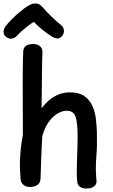

<svg xmlns="http://www.w3.org/2000/svg" viewBox="-40 -1076 653 1108"><path d="M94 -776Q94 -801 110 -811.5Q126 -822 150 -822Q176 -822 190.5 -809.5Q205 -797 205 -777Q204 -757 203.5 -735Q203 -713 202.5 -679Q202 -645 201.5 -590.5Q201 -536 200 -451Q222 -480 247 -500.5Q272 -521 301.5 -532Q331 -543 363 -543Q417 -543 448 -520.5Q479 -498 494 -463Q509 -428 513.5 -389Q518 -350 519 -316Q521 -237 517 -188Q513 -139 513 -101Q513 -81 514.5 -64Q516 -47 517 -31Q518 -12 502.5 0Q487 12 459 12Q434 12 420 1Q406 -10 405 -34Q403 -55 403 -87.5Q403 -120 404.5 -156Q406 -192 407 -226Q408 -260 408 -285Q408 -371 395.5 -404Q383 -437 346 -437Q319 -437 291.5 -420.5Q264 -404 241 -372Q218 -340 204 -290Q200 -226 198 -163.5Q196 -101 194 -45Q193 -21 176.5 -9Q160 3 134 3Q109 3 95 -9.5Q81 -22 79 -40Q78 -64 76 -89.5Q74 -115 75 -140Q76 -180 80 -219Q84 -258 92 -297Q92 -400 91.5 -473Q91 -546 91 -595.5Q91 -645 91.5 -678.5Q92 -712 92.5 -734.5Q93 -757 94 -776ZM57 -869Q45 -856 28.5 -853Q12 -850 -6 -864Q-19 -875 -19.5 -890.5Q-20 -906 -10 -921Q5 -942 26.5 -963.5Q48 -985 70.5 -1004Q93 -1023 109 -1034Q125 -1045 138 -1050.5Q151 -1056 165 -1056Q179 -1056 189 -1049.5Q199 -1043 208 -1032Q229 -1008 255.5 -982Q282 -956 316 -928Q328 -917 329 -899Q330 -881 317 -867Q304 -853 290 -854Q276 -855 258 -866Q232 -882 204 -905Q176 -928 155 -950Q139 -940 122 -927Q105 -914 88.5 -899.5Q72 -885 57 -869Z"/></svg>

Font: Playpen Sans Medium
Style: Regular
Weight: 500
Designer: Laura Meseguer, Veronika Burian, José Scaglione
Foundry: TypeTogether
Version: Version 1.001